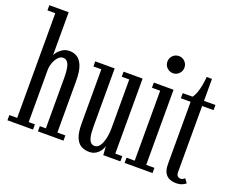

<svg xmlns="http://www.w3.org/2000/svg" viewBox="-120 -958 1437 1176"><g transform="rotate(20 599.0 -369.5)"><path d="M17 0V-34H68V-716.5H17V-750H143V-468.5Q144 -475.5 155 -490Q166 -504.5 185.5 -516.8Q205 -529 231.5 -529Q257 -529 279.5 -515.8Q302 -502.5 316 -467.8Q330 -433 330 -368V-34H382V0H215.5V-34H255V-358.5Q255 -423.5 243.5 -450Q232 -476.5 207 -476.5Q190.5 -476.5 176.2 -461.8Q162 -447 152.8 -423.8Q143.5 -400.5 143 -374V-34H183.5V0Z M552 11Q525.5 11 502.2 -0.5Q479 -12 464.8 -44Q450.5 -76 450.5 -137V-490H399V-523H525.5V-145Q525.5 -99.5 531.5 -75.5Q537.5 -51.5 548 -43Q558.5 -34.5 572 -34.5Q591 -34.5 604.5 -53.8Q618 -73 625.2 -104.8Q632.5 -136.5 632.5 -174.5V-490H583.5V-523H707.5V-34H753V0H641.5L637.5 -59.5Q635.5 -45.5 625 -29.2Q614.5 -13 596.2 -1Q578 11 552 11Z M780.5 0V-34H834V-490H780.5V-523.5H909V-34H962.5V0ZM870.5 -617.5Q847 -617.5 830.8 -633.8Q814.5 -650 814.5 -673Q814.5 -696.5 830.8 -712.8Q847 -729 870.5 -729Q893 -729 909.2 -712.8Q925.5 -696.5 925.5 -673Q925.5 -650 909.2 -633.8Q893 -617.5 870.5 -617.5Z M1118.5 9Q1097.5 9 1077.5 1.5Q1057.5 -6 1045 -26.2Q1032.5 -46.5 1032.5 -85.5V-490H969V-523.5H1032.5Q1043.5 -536 1052 -559.5Q1060.5 -583 1065.8 -611.2Q1071 -639.5 1073 -666.5H1107.5V-523.5H1182V-490H1107.5V-61Q1107.5 -40 1116.2 -33Q1125 -26 1133.5 -26Q1143.5 -26 1150.5 -30.2Q1157.5 -34.5 1161.5 -39L1181 -12.5Q1171 -3.5 1155.2 2.8Q1139.5 9 1118.5 9Z"/></g></svg>

Font: Imbue Thin 10pt
Style: Regular
Weight: 400
Version: Version 1.102